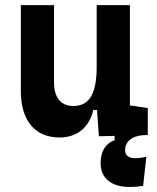

<svg xmlns="http://www.w3.org/2000/svg" viewBox="-20 -538 626 765"><path d="M498 207C513.2 207 532.2 205.6 550.3 202.6L563 86.9C546.9 90.3 531.2 92.3 519 92.3C493.2 92.3 478.5 81.5 478.5 61.5C478.5 25.9 504.9 3.9 550.8 0.5L568.8 0V-107.4L497.6 -118.2V-517.6H365.2V-272C365.2 -159.2 333.5 -115.7 271.5 -115.7C223.6 -115.7 195.3 -148.9 195.3 -208.5V-517.6H63V-175.8C63 -57.6 119.1 9.8 217.8 9.8C286.1 9.8 335.4 -29.3 351.6 -99.6H366.7L374 4.9L436.5 3.4V21C400.9 32.2 380.9 65.9 380.9 111.8C380.9 172.4 423.3 207 498 207Z"/></svg>

Font: Cascadia Mono NF
Style: Bold
Weight: 700
Monospace: yes
Designer: Aaron Bell
Foundry: Saja Typeworks
Version: Version 2404.023